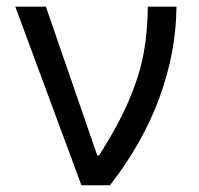

<svg xmlns="http://www.w3.org/2000/svg" viewBox="-20 -550 591 570"><path d="M25.4 -530.3H116.2L268.6 -88.9H274.4Q332 -179.7 362.8 -252Q393.6 -324.2 405.8 -388.2Q418 -452.1 418.9 -530.3H503.9Q502.9 -395.5 453.6 -260.7Q404.3 -126 306.6 0H221.7Z"/></svg>

Font: WEMIX Pretendard Variable
Style: Regular
Weight: 400
Designer: Base glyphs from Inter by Rasmus Andersson; Hangeul glyphs from Noto Sans CJK(Source Han Sans) by Jang Soo-young and Kan
Foundry: Kil Hyung-jin
Version: Version 1.000;Glyphs 3.2 (3208)